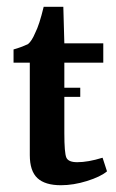

<svg xmlns="http://www.w3.org/2000/svg" viewBox="-20 -540 342 567"><path d="M217 -281V-254H170V-147Q170 -88 176 -74.5Q182 -61 208 -61Q240 -61 282 -74H283L296 -34Q277 -18 237 -5.5Q197 7 160 7Q113 7 90.5 -14Q68 -35 68 -82V-355H20V-394Q42 -400 63 -410Q74 -419 84 -443Q96 -466 109 -520H167L170 -412H285V-355H170V-281Z"/></svg>

Font: Aikya SemiBold
Style: Regular
Weight: 600
Designer: Neelakash Kshetrimayum (Latin subset based on Merriweather by Eben Sorkin)
Foundry: Brand New Type
Version: Version 1.00 b005